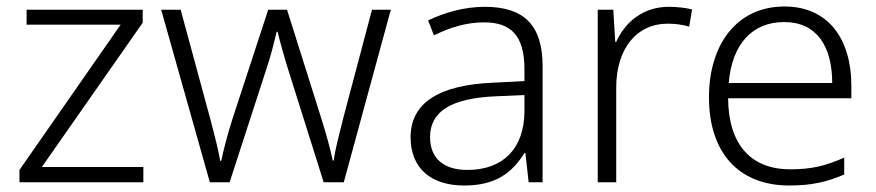

<svg xmlns="http://www.w3.org/2000/svg" viewBox="-20 -613 2701 592"><path d="M422 -51V-98H109L420 -543V-583H62V-537H352L40 -89V-51Z M869 -397 978 -51H1040L1185 -583H1127L1040 -255C1025 -196 1013 -150 1009 -118H1006C999 -152 986 -199 971 -247L865 -583H807L697 -247C680 -194 669 -149 662 -117H659C653 -152 642 -195 626 -255L537 -583H477L627 -51H688L800 -396C815 -440 825 -482 833 -515H836C844 -482 855 -442 869 -397Z M1475 -592C1411 -592 1350 -574 1300 -550L1318 -504C1369 -529 1418 -544 1473 -544C1554 -544 1597 -505 1597 -400V-363L1500 -358C1334 -351 1246 -296 1246 -190C1246 -94 1309 -41 1411 -41C1510 -41 1559 -81 1597 -141H1600L1610 -51H1653V-409C1653 -536 1595 -592 1475 -592ZM1507 -316 1597 -320V-268C1596 -156 1532 -89 1421 -89C1349 -89 1306 -124 1306 -190C1306 -270 1372 -310 1507 -316Z M2042 -592C1962 -592 1907 -544 1880 -484H1877L1871 -583H1823V-51H1880V-343C1880 -462 1942 -540 2039 -540C2063 -540 2084 -537 2105 -531L2114 -584C2093 -589 2068 -592 2042 -592Z M2399 -593C2251 -593 2166 -475 2166 -313C2166 -146 2254 -41 2414 -41C2482 -41 2530 -52 2583 -75V-127C2524 -101 2482 -91 2416 -91C2294 -91 2226 -169 2225 -310H2605V-349C2605 -491 2535 -593 2399 -593ZM2398 -545C2499 -545 2546 -469 2546 -357H2227C2237 -478 2300 -545 2398 -545Z"/></svg>

Font: Noto Sans Tamil UI Light
Style: Regular
Weight: 300
Designer: Jelle Bosma - Monotype Design Team
Foundry: Monotype Imaging Inc.
Version: Version 2.004